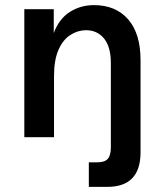

<svg xmlns="http://www.w3.org/2000/svg" viewBox="-20 -536 637 750"><path d="M327 194V98H361Q389 98 401 84.5Q413 71 413 40V-289Q413 -353 386.5 -385.5Q360 -418 316 -418Q284 -418 255 -399.5Q226 -381 208.5 -341.5Q191 -302 191 -238V0H75V-500H190V-407Q211 -463 253 -489.5Q295 -516 347 -516Q432 -516 480.5 -460.5Q529 -405 529 -301V59Q529 194 399 194Z"/></svg>

Font: Wix Madefor Text SemiBold
Style: Regular
Weight: 600
Designer: Dalton Maag Ltd
Foundry: Dalton Maag Ltd
Version: Version 3.100